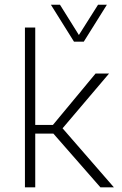

<svg xmlns="http://www.w3.org/2000/svg" viewBox="-20 -807 525 827"><path d="M199.2 -786.6H238.3L319.8 -656.2L402.3 -786.6H440.4L340.8 -627.4H298.8ZM391.6 -490.2H449.7L249.5 -254.4L470.7 0H412.6L210 -231.4H131.8V0H87.4V-688.5H131.8V-269H208Z"/></svg>

Font: Estedad-FD ExtraLight
Style: Regular
Weight: 200
Designer: Amin Abedi
Version: Version 7.3